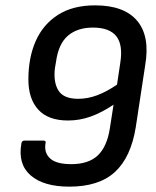

<svg xmlns="http://www.w3.org/2000/svg" viewBox="-20 -686 581 717"><path d="M239 11Q143 11 94.5 -31Q46 -73 60 -151Q62 -161 71 -161H142Q153 -161 150 -151Q144 -115 167.5 -94Q191 -73 246 -73Q310 -73 344.5 -105Q379 -137 390 -205L404 -295Q359 -265 318 -250.5Q277 -236 234 -236Q160 -236 123 -276.5Q86 -317 86 -389Q86 -471 113.5 -533Q141 -595 196.5 -630.5Q252 -666 335 -666Q444 -666 492.5 -608Q541 -550 522 -441L487 -211Q469 -99 409.5 -44Q350 11 239 11ZM272 -317Q308 -317 343.5 -330.5Q379 -344 417 -370L429 -450Q440 -518 414.5 -550.5Q389 -583 327 -583Q269 -583 233.5 -552.5Q198 -522 189 -454L185 -431Q179 -378 198.5 -347.5Q218 -317 272 -317Z"/></svg>

Font: Sofia Sans Semi Condensed SemiBold
Style: Italic
Weight: 600
Italic angle: -9°
Version: Version 4.100